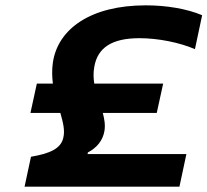

<svg xmlns="http://www.w3.org/2000/svg" viewBox="-20 -699 777 719"><path d="M591 -386H333C330 -406 329 -426 333 -448C345 -521 400 -556 502 -556C572 -556 652 -540 710 -515L737 -642C680 -666 604 -679 526 -679C321 -679 197 -592 178 -465C174 -438 175 -411 178 -386H118L94 -276H206C216 -241 224 -210 217 -183C208 -142 166 -124 96 -112L72 0H652L678 -122H308L309 -128C343 -146 365 -173 371 -208C375 -231 371 -253 365 -276H567Z"/></svg>

Font: LT Wave Bold
Style: Italic
Weight: 700
Designer: Daniel Lyons
Version: Version 2.5 (Glyphs App)